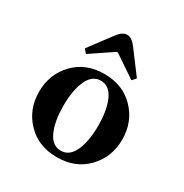

<svg xmlns="http://www.w3.org/2000/svg" viewBox="-178 -905 1016 1060"><g transform="rotate(30 330.0 -375.0)"><path d="M138.5 -61.5Q65 -138 65 -250Q65 -362 138.5 -438.5Q212 -515 330 -515Q448 -515 521.5 -438.5Q595 -362 595 -250Q595 -138 521.5 -61.5Q448 15 330 15Q212 15 138.5 -61.5ZM248 -410.5Q220 -348 220 -250Q220 -152 248 -89.5Q276 -27 331 -27Q386 -27 414 -89.5Q442 -152 442 -250Q442 -348 414 -410.5Q386 -473 331 -473Q276 -473 248 -410.5ZM388 -727 496 -583 475 -559 334 -654H326L185 -559L164 -583L272 -727Q300 -765 330 -765Q360 -765 388 -727Z"/></g></svg>

Font: Croissant One
Style: Regular
Weight: 400
Designer: Eduardo Rodriguez Tunni
Foundry: Eduardo Rodriguez Tunni
Version: Version 1.001